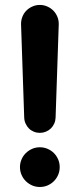

<svg xmlns="http://www.w3.org/2000/svg" viewBox="-20 -746 312 774"><path d="M140.6 -210.4Q127.9 -210.4 116.5 -215.1Q105 -219.7 96.7 -228Q88.4 -236.3 83.3 -247.6Q78.1 -258.8 77.6 -271.5L64.9 -647.5Q64.5 -663.6 70.1 -678Q75.7 -692.4 85.9 -702.9Q96.2 -713.4 110.4 -719.7Q124.5 -726.1 140.6 -726.1Q156.7 -726.1 170.9 -719.7Q185.1 -713.4 195.3 -702.9Q205.6 -692.4 211.4 -678Q217.3 -663.6 216.8 -647.5L204.1 -271.5Q203.6 -258.8 198.5 -247.6Q193.4 -236.3 184.8 -228Q176.3 -219.7 164.8 -215.1Q153.3 -210.4 140.6 -210.4ZM60.5 -72.3Q60.5 -88.9 66.9 -103.5Q73.2 -118.2 84.2 -128.9Q95.2 -139.6 109.6 -146Q124 -152.3 140.6 -152.3Q157.2 -152.3 171.9 -146Q186.5 -139.6 197.3 -128.9Q208 -118.2 214.4 -103.5Q220.7 -88.9 220.7 -72.3Q220.7 -55.7 214.4 -41Q208 -26.4 197.3 -15.6Q186.5 -4.9 171.9 1.5Q157.2 7.8 140.6 7.8Q124 7.8 109.6 1.5Q95.2 -4.9 84.2 -15.6Q73.2 -26.4 66.9 -41Q60.5 -55.7 60.5 -72.3Z"/></svg>

Font: Millunium
Style: Bold
Weight: 700
Designer: kolcsarzsolt
Foundry: Kolcsar Szilard Zsolt
Version: Version 2.000980; 2016